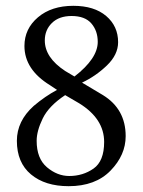

<svg xmlns="http://www.w3.org/2000/svg" viewBox="-20 -630 490 660"><path d="M226 -575Q183 -575 158.5 -551Q134 -527 134 -491Q134 -432 204 -386L236 -367Q316 -429 316 -486Q316 -524 294 -549.5Q272 -575 226 -575ZM386 -485Q386 -442 347.5 -405Q309 -368 262 -346L334 -303Q412 -255 412 -162Q412 -97 360 -43.5Q308 10 216 10Q135 10 86.5 -30.5Q38 -71 38 -146Q38 -214 96 -266Q135 -299 176 -321L152 -337Q64 -391 64 -472Q64 -531 110.5 -570.5Q157 -610 232 -610Q304 -610 345 -575Q386 -540 386 -485ZM218 -25Q265 -25 301.5 -50.5Q338 -76 338 -142Q338 -222 252 -275L204 -303Q148 -266 127 -223Q106 -180 106 -146Q106 -85 141.5 -55Q177 -25 218 -25Z"/></svg>

Font: Triodion Unicode
Style: Normal
Weight: 400
Version: Version 1.1